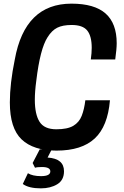

<svg xmlns="http://www.w3.org/2000/svg" viewBox="-20 -813 680 1053"><path d="M331 6ZM204 220Q138 220 105 196L133 137Q159 153 205 153Q256 153 256 127Q256 103 210 103Q184 103 172 107L159 81L198 6H264L241 51Q331 57 331 126Q331 175 294 197.5Q257 220 204 220ZM290 13Q163 13 98.5 -48.5Q34 -110 34 -251Q34 -355 61 -486Q116 -793 372 -793Q498 -793 559 -739Q620 -685 620 -576Q620 -545 612 -487H478Q483 -522 483 -551Q483 -615 458.5 -645.5Q434 -676 373 -676Q324 -676 294 -661Q264 -646 241 -609Q200 -546 179 -370Q171 -311 171 -266Q171 -186 197 -145Q223 -104 289 -104Q350 -104 382 -123Q414 -142 428 -177.5Q442 -213 448 -263H583Q571 -120 499.5 -53.5Q428 13 290 13Z"/></svg>

Font: Tanohe Sans SemiBold
Style: Italic
Weight: 600
Designer: Village Type and Design LLC & Cristiano Sobral
Foundry: Cooper Hewitt Smithsonian Design Museum
Version: Version 1.00;September 29, 2021;FontCreator 13.0.0.2655 64-b